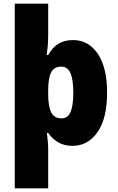

<svg xmlns="http://www.w3.org/2000/svg" viewBox="-20 -780 639 1040"><path d="M560 -277Q560 -138 508 -64Q456 10 373 10Q327 10 294.5 -9.5Q262 -29 241 -60H234Q237 -36 239 -13Q241 10 241 26V240H60V-760H241V-593Q241 -557 238.5 -529.5Q236 -502 233 -482H241Q263 -522 295.5 -542.5Q328 -563 376 -563Q459 -563 509.5 -489Q560 -415 560 -277ZM377 -277Q377 -348 362 -383.5Q347 -419 311 -419Q273 -419 257 -388Q241 -357 241 -291V-271Q241 -205 257 -172Q273 -139 313 -139Q348 -139 362.5 -174Q377 -209 377 -277Z"/></svg>

Font: Noto Sans Tamil SemiCondensed Black
Style: Regular
Weight: 900
Width: 4
Designer: Jelle Bosma - Monotype Design Team
Foundry: Monotype Imaging Inc.
Version: Version 2.004; ttfautohint (v1.8.4.7-5d5b)